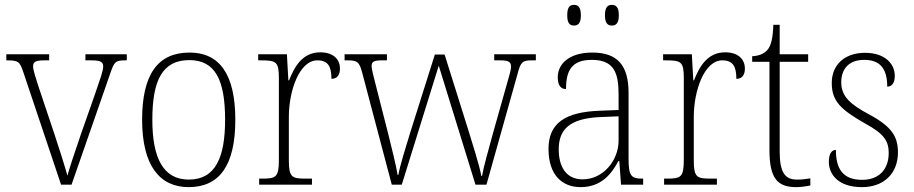

<svg xmlns="http://www.w3.org/2000/svg" viewBox="-20 -759 3756 789"><path d="M76 -462 231 0H274L433 -457C450 -507 455 -511 497 -511H501V-536H331V-511H355C395 -511 404 -504 404 -485C404 -467 391 -433 370 -371L313 -209C283 -122 264 -63 257 -37C247 -74 223 -150 204 -207L137 -407C128 -435 116 -471 116 -486C116 -504 125 -511 163 -511H182V-536H6V-511C55 -511 61 -507 76 -462Z M755 10C881 10 947 -78 947 -267C947 -455 881 -543 759 -543C629 -543 564 -454 564 -267C564 -79 636 10 755 10ZM756 -21C651 -21 606 -109 606 -267C606 -430 648 -512 758 -512C863 -512 905 -433 905 -267C905 -113 866 -21 756 -21Z M1045 0H1262V-25H1236C1180 -25 1167 -30 1167 -100V-278C1167 -388 1211 -511 1284 -511C1328 -511 1342 -486 1342 -435C1367 -435 1377 -453 1377 -477C1377 -516 1349 -544 1296 -544C1223 -544 1190 -485 1168 -429H1165L1159 -536H1041V-511H1051C1115 -511 1126 -506 1126 -438V-101C1126 -30 1113 -25 1057 -25H1045Z M1469 -458 1590 0H1631L1783 -489L1934 0H1979L2107 -456C2120 -505 2127 -511 2167 -511H2182V-536H2011V-511H2037C2072 -511 2080 -503 2080 -485C2080 -472 2073 -448 2065 -421L2006 -212C1985 -134 1967 -73 1961 -36H1958C1951 -76 1919 -178 1904 -226L1807 -535H1767L1665 -212C1650 -163 1622 -73 1617 -40H1614C1609 -74 1587 -162 1575 -210L1521 -422C1516 -441 1507 -476 1507 -487C1507 -504 1514 -511 1549 -511H1570V-536H1396V-511H1408C1448 -511 1457 -505 1469 -458Z M2494 -654C2512 -654 2523 -664 2523 -696C2523 -729 2512 -739 2494 -739C2477 -739 2466 -729 2466 -696C2466 -664 2477 -654 2494 -654ZM2339 -654C2356 -654 2367 -664 2367 -696C2367 -729 2356 -739 2339 -739C2321 -739 2311 -729 2311 -696C2311 -664 2321 -654 2339 -654ZM2366 10C2452 10 2494 -46 2521 -97H2525L2532 0H2623V-25H2619C2572 -25 2563 -38 2563 -109V-377C2563 -489 2519 -543 2414 -543C2315 -543 2272 -493 2272 -442C2272 -409 2284 -393 2306 -393C2306 -470 2330 -513 2412 -513C2503 -513 2522 -460 2522 -371V-307L2446 -304C2301 -299 2234 -252 2234 -147C2234 -40 2290 10 2366 10ZM2374 -22C2305 -22 2276 -76 2276 -145C2276 -225 2318 -273 2449 -278L2522 -281V-181C2522 -101 2460 -22 2374 -22Z M2709 0H2926V-25H2900C2844 -25 2831 -30 2831 -100V-278C2831 -388 2875 -511 2948 -511C2992 -511 3006 -486 3006 -435C3031 -435 3041 -453 3041 -477C3041 -516 3013 -544 2960 -544C2887 -544 2854 -485 2832 -429H2829L2823 -536H2705V-511H2715C2779 -511 2790 -506 2790 -438V-101C2790 -30 2777 -25 2721 -25H2709Z M3251 10C3270 10 3292 7 3310 3V-26C3290 -23 3276 -21 3255 -21C3206 -21 3184 -50 3184 -137V-505H3301V-536H3184V-657H3158C3156 -600 3148 -569 3132 -552C3119 -538 3098 -529 3071 -528V-505H3142V-142C3142 -29 3173 10 3251 10Z M3522 10C3611 10 3670 -45 3670 -133C3670 -197 3645 -239 3551 -289C3475 -330 3437 -362 3437 -421C3437 -473 3466 -513 3531 -513C3593 -513 3626 -481 3626 -403C3646 -403 3657 -419 3657 -448C3657 -496 3617 -542 3535 -542C3451 -542 3398 -493 3398 -418C3398 -344 3434 -309 3536 -251C3615 -208 3632 -178 3632 -130C3632 -65 3594 -20 3523 -20C3442 -20 3415 -67 3415 -143C3399 -143 3386 -129 3386 -94C3386 -45 3422 10 3522 10Z"/></svg>

Font: Noto Serif Sinhala SemiCondensed ExtraLight
Style: Regular
Weight: 200
Width: 4
Designer: Jelle Bosma - Monotype Design Team
Foundry: Monotype Imaging Inc.
Version: Version 2.007